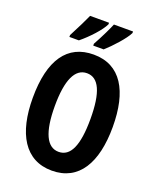

<svg xmlns="http://www.w3.org/2000/svg" viewBox="-169 -1034 937 1143"><g transform="rotate(20 299.5 -462.0)"><path d="M472 -924V-934H351C340 -907 312 -847 278 -786V-774H344C387 -812 453 -884 472 -924ZM320 -924V-934H200C188 -906 160 -849 127 -786V-774H187C241 -818 300 -882 320 -924ZM553 -358C553 -585 472 -725 300 -725C134 -725 46 -600 46 -359C46 -134 129 10 300 10C471 10 553 -131 553 -358ZM186 -358C186 -523 225 -607 300 -607C375 -607 412 -526 412 -358C412 -189 375 -109 300 -109C225 -109 186 -193 186 -358Z"/></g></svg>

Font: Noto Sans Tamil ExtraCondensed
Style: Bold
Weight: 700
Width: 2
Designer: Jelle Bosma - Monotype Design Team
Foundry: Monotype Imaging Inc.
Version: Version 2.004